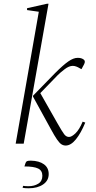

<svg xmlns="http://www.w3.org/2000/svg" viewBox="-20 -770 517 1029"><path d="M64 0 188 -707 125 -716V-726L232 -750H240L107 0ZM332 10Q320 10 309.5 3.5Q299 -3 285.5 -22.5Q272 -42 252 -79L157 -252V-257Q231 -334 275 -378Q319 -422 346.5 -441Q374 -460 396 -460Q407 -460 414 -458Q421 -456 427 -452Q440 -444 431 -426L417 -400H415L406 -405Q398 -410 388.5 -413.5Q379 -417 370 -417Q350 -417 326.5 -399Q303 -381 289 -367L196 -271L288 -109Q313 -65 324 -50.5Q335 -36 350 -36Q364 -36 384.5 -55.5Q405 -75 423 -118L437 -113Q414 -57 387 -23.5Q360 10 332 10ZM134 239Q127 239 117.5 238.5Q108 238 101 236L104 226Q111 227 118 227.5Q125 228 133 228Q163 228 185 214.5Q207 201 207 172Q207 144 184 133Q161 122 111 122L116 106Q119 97 124 94Q129 91 146 91Q190 92 215.5 110.5Q241 129 241 163Q241 198 211 218.5Q181 239 134 239Z"/></svg>

Font: Spectral ExtraLight
Style: Italic
Weight: 275
Italic angle: -10°
Designer: Jean-Baptiste Levee
Foundry: Production Type
Version: Version 2.001